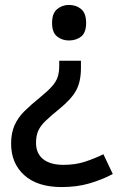

<svg xmlns="http://www.w3.org/2000/svg" viewBox="-20 -659 487 778"><path d="M308 -384Q308 -329 289 -293.5Q270 -258 221 -218Q185 -189 164 -168.5Q143 -148 134.5 -128Q126 -108 126 -80Q126 -37 155 -14Q184 9 237 9Q285 9 323.5 -3.5Q362 -16 399 -34L437 46Q394 69 343 84Q292 99 230 99Q132 99 78.5 51Q25 3 25 -77Q25 -120 39 -151.5Q53 -183 79.5 -209Q106 -235 143 -265Q175 -291 191.5 -310Q208 -329 214 -348Q220 -367 220 -393V-413H308ZM329 -566Q329 -527 309 -511Q289 -495 259 -495Q232 -495 211.5 -511Q191 -527 191 -566Q191 -605 211.5 -622Q232 -639 259 -639Q289 -639 309 -622Q329 -605 329 -566Z"/></svg>

Font: Noto Sans Telugu UI Medium
Style: Regular
Weight: 500
Designer: Jelle Bosma - Monotype Design Team
Foundry: Monotype Imaging Inc.
Version: Version 2.005; ttfautohint (v1.8.4.7-5d5b)